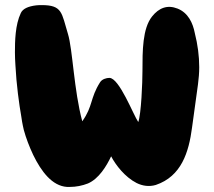

<svg xmlns="http://www.w3.org/2000/svg" viewBox="-20 -736 848 760"><path d="M740.2 -231.4 763.7 -402.3C766.6 -424.8 768.6 -447.3 768.6 -469.7C768.6 -513.7 762.7 -559.6 751 -605.5C743.2 -645.5 724.6 -685.5 682.6 -702.1C642.6 -717.8 609.4 -705.1 582 -670.9C543.9 -623 543.9 -535.2 543.9 -454.1C543.9 -411.1 539.1 -285.2 527.3 -252.9C507.8 -281.2 452.1 -427.7 413.1 -427.7C401.4 -427.7 383.8 -422.9 376 -410.2C335.9 -346.7 348.6 -316.4 305.7 -255.9C272.5 -377.9 267.6 -542 249 -601.6C223.6 -684.6 227.5 -715.8 145.5 -715.8C138.7 -715.8 130.9 -715.8 123 -714.8C90.8 -710.9 70.3 -701.2 62.5 -684.6C40 -637.7 39.1 -572.3 39.1 -528.3C39.1 -511.7 40 -495.1 41 -478.5C44.9 -401.4 55.7 -323.2 64.5 -273.4C66.4 -259.8 68.4 -248 70.3 -239.3C72.3 -230.5 73.2 -224.6 74.2 -221.7C83 -189.5 95.7 -156.2 111.3 -123C143.6 -56.6 186.5 0 245.1 3.9H256.8C281.2 3.9 305.7 -1 328.1 -9.8C371.1 -28.3 401.4 -78.1 419.9 -117.2C438.5 -82 474.6 -35.2 520.5 -11.7C543.9 0 570.3 3.9 596.7 -3.9C698.2 -38.1 727.5 -133.8 740.2 -231.4Z"/></svg>

Font: Day Care
Style: Regular
Weight: 400
Designer: Noponies
Version: Version 1.000;PS 001.000;hotconv 1.0.88;makeotf.lib2.5.64775